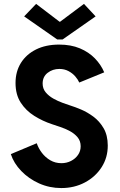

<svg xmlns="http://www.w3.org/2000/svg" viewBox="-20 -956 614 984"><path d="M294.1 7.8Q233.7 7.8 180.4 -16Q127.2 -39.9 89 -79.6Q50.7 -119.2 35.5 -166.2L168.3 -221.9Q177.1 -195.9 194.8 -172.6Q212.4 -149.4 237.9 -134.5Q263.3 -119.7 294.8 -119.7Q321.4 -119.7 343.8 -131.1Q366.2 -142.5 379.8 -162Q393.4 -181.5 393.4 -206.2Q393.4 -233.8 377.4 -252.7Q361.5 -271.6 337.6 -284.4Q313.8 -297.1 288.9 -305.3Q263.9 -313.5 245.9 -319.7Q198.3 -335.4 155.6 -362.2Q112.9 -388.9 86.2 -430.1Q59.6 -471.3 59.6 -530.9Q59.6 -589.1 87.1 -633.4Q114.6 -677.6 164.9 -702.6Q215.2 -727.5 283.1 -727.5Q343.2 -727.5 389 -708.4Q434.8 -689.2 466.2 -656.9Q497.6 -624.5 514.1 -585.3L386.3 -533Q379.5 -548.5 365.6 -564.6Q351.6 -580.7 330.9 -591.7Q310.3 -602.7 284.1 -602.7Q250 -602.7 224.2 -582.8Q198.5 -562.9 198.5 -527.8Q198.5 -501.8 214.1 -482.9Q229.8 -464.1 253.3 -450.8Q276.9 -437.6 301 -428.9Q325.1 -420.2 341.7 -414.8Q363.6 -408.1 395.4 -394.8Q427.2 -381.4 458.5 -358.3Q489.8 -335.1 510.9 -299.1Q532 -263.1 532.3 -210.6Q532.6 -148.6 500.8 -99.1Q469.1 -49.6 415 -20.9Q360.9 7.8 294.1 7.8ZM165.1 -936.1 285.2 -844.6H288L410.3 -936.1L470 -872L301.1 -753.9H273.1L103.8 -872Z"/></svg>

Font: Reddit Sans
Style: Regular
Weight: 400
Designer: Stephen Hutchings
Foundry: Reddit
Version: Version 1.014